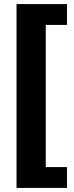

<svg xmlns="http://www.w3.org/2000/svg" viewBox="-20 -820 363 940"><path d="M308 -800V-698H204V-2H308V100H61V-800Z"/></svg>

Font: Pathway Extreme Condensed
Style: Bold
Weight: 700
Width: 3
Version: Version 1.001;gftools[0.9.26]